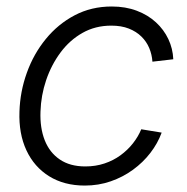

<svg xmlns="http://www.w3.org/2000/svg" viewBox="-20 -558 574 588"><path d="M239.7 10.3Q176.3 10.3 130.4 -18.3Q84.5 -46.9 60.8 -97.9Q37.1 -148.9 39.6 -216.3Q41.5 -277.8 62.3 -335.4Q83 -393.1 120.4 -438.7Q157.7 -484.4 208.7 -511.2Q259.8 -538.1 322.3 -538.1Q364.7 -538.1 398.9 -525.1Q433.1 -512.2 457.5 -489.7Q481.9 -467.3 495.6 -438.2Q509.3 -409.2 510.7 -376.5L446.8 -369.1Q445.3 -391.1 437 -410.9Q428.7 -430.7 413.1 -446Q397.5 -461.4 374.5 -470.5Q351.6 -479.5 320.8 -479.5Q272 -479.5 232.7 -457.3Q193.4 -435.1 165.3 -397.2Q137.2 -359.4 121.3 -312.5Q105.5 -265.6 104 -216.3Q102.1 -166.5 116.9 -128.7Q131.8 -90.8 163.1 -69.6Q194.3 -48.3 241.2 -48.3Q272.9 -48.3 300 -57.4Q327.1 -66.4 349.1 -82.5Q371.1 -98.6 387.2 -119.1Q403.3 -139.6 412.6 -162.1L475.1 -151.9Q462.9 -118.7 440.4 -89.6Q418 -60.5 387.2 -38.1Q356.4 -15.6 319.1 -2.7Q281.7 10.3 239.7 10.3Z"/></svg>

Font: Inter 24pt Light
Style: Italic
Weight: 300
Italic angle: -9.3988°
Designer: Rasmus Andersson
Foundry: rsms
Version: Version 4.001;git-66647c0bb